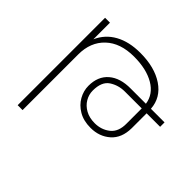

<svg xmlns="http://www.w3.org/2000/svg" viewBox="-171 -724 1137 1137"><g transform="rotate(45 397.5 -155.5)"><path d="M795 -295H682V-170Q681 -87 631 -43Q581 1 508 1Q449 1 407.5 -23.5Q366 -48 344.5 -86.5Q323 -125 323 -167Q323 -246 373.5 -289.5Q424 -333 513 -332H639Q629 -402 562.5 -441Q496 -480 392 -480Q278 -480 213.5 -419Q149 -358 149 -255V211H108V-521H149V-382Q179 -450 244 -486Q309 -522 403 -522Q523 -522 599 -471Q675 -420 681 -332H795ZM500 -295Q446 -295 403.5 -267Q361 -239 361 -165Q361 -131 378.5 -101.5Q396 -72 428.5 -54Q461 -36 506 -36Q561 -36 601.5 -68Q642 -100 641 -169V-295Z"/></g></svg>

Font: Montserrat arm2 ExtraLight
Style: Regular
Weight: 275
Designer: Julieta Ulanovsky
Foundry: Julieta Ulanovsky
Version: Version 6.000